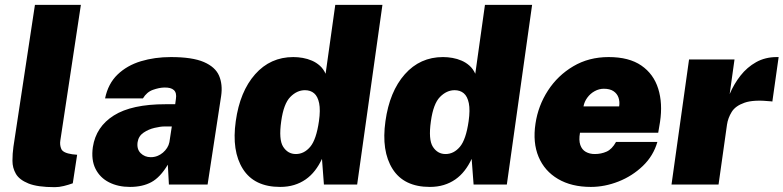

<svg xmlns="http://www.w3.org/2000/svg" viewBox="-20 -763 3240 794"><path d="M206.5 11Q135.5 11 97.8 -4.2Q60 -19.5 45.8 -44Q31.5 -68.5 31.5 -98Q31.5 -127.5 35.5 -156L124.5 -743H314.5L229.5 -182Q226.5 -163.5 233.5 -147Q240.5 -130.5 279 -125L299 -123L281 -5Q263 1.5 243.8 6.2Q224.5 11 206.5 11Z M517.5 10Q468.5 10 431 -9Q393.5 -28 375 -64.8Q356.5 -101.5 364 -155Q377 -239 450.8 -285.5Q524.5 -332 664.5 -332H704.5L707.5 -354Q711.5 -379 699 -390.5Q686.5 -402 658.5 -401Q638 -400.5 612.5 -391.5Q587 -382.5 571 -356H414.5Q427 -417 466.2 -454.8Q505.5 -492.5 562.8 -509.8Q620 -527 686.5 -527Q775.5 -527 823 -506.5Q870.5 -486 886 -449.8Q901.5 -413.5 894.5 -366L838.5 0H678.5L674 -82Q642.5 -29.5 606 -9.8Q569.5 10 517.5 10ZM603.5 -113Q618 -113 630.8 -118Q643.5 -123 653.8 -131.8Q664 -140.5 671 -151.5Q678 -162.5 680.5 -175L690.5 -240H659.5Q644 -240 619.2 -234.2Q594.5 -228.5 573.8 -214.5Q553 -200.5 549 -175Q545 -146 561.8 -129.5Q578.5 -113 603.5 -113Z M1138.5 10Q1031.5 10 984.5 -64.2Q937.5 -138.5 955 -262Q972 -384.5 1035 -455.8Q1098 -527 1193 -527Q1212.5 -527 1232.2 -523.5Q1252 -520 1270 -512.2Q1288 -504.5 1302.8 -491.2Q1317.5 -478 1326.5 -458L1366.5 -743H1561.5L1457 0H1319.5L1311.5 -106Q1299 -79 1282.2 -57.5Q1265.5 -36 1244 -21Q1222.5 -6 1196.2 2Q1170 10 1138.5 10ZM1203.5 -126Q1237.5 -126 1262.8 -155.8Q1288 -185.5 1299 -262Q1305.5 -308 1299.8 -336.2Q1294 -364.5 1279 -377.2Q1264 -390 1241 -390Q1208 -390 1180.5 -362Q1153 -334 1143 -262Q1132 -185.5 1151.2 -155.8Q1170.5 -126 1203.5 -126Z M1757.5 10Q1650.5 10 1603.5 -64.2Q1556.5 -138.5 1574 -262Q1591 -384.5 1654 -455.8Q1717 -527 1812 -527Q1831.5 -527 1851.2 -523.5Q1871 -520 1889 -512.2Q1907 -504.5 1921.8 -491.2Q1936.5 -478 1945.5 -458L1985.5 -743H2180.5L2076 0H1938.5L1930.5 -106Q1918 -79 1901.2 -57.5Q1884.5 -36 1863 -21Q1841.5 -6 1815.2 2Q1789 10 1757.5 10ZM1822.5 -126Q1856.5 -126 1881.8 -155.8Q1907 -185.5 1918 -262Q1924.5 -308 1918.8 -336.2Q1913 -364.5 1898 -377.2Q1883 -390 1860 -390Q1827 -390 1799.5 -362Q1772 -334 1762 -262Q1751 -185.5 1770.2 -155.8Q1789.5 -126 1822.5 -126Z M2423.5 10Q2343.5 10 2287.8 -22.8Q2232 -55.5 2207.2 -114.5Q2182.5 -173.5 2194.5 -252Q2205.5 -326 2246 -388.5Q2286.5 -451 2350.8 -489Q2415 -527 2497 -527Q2581.5 -527 2632.2 -492Q2683 -457 2702 -396.2Q2721 -335.5 2709.5 -259L2702 -214H2378.5Q2373 -183 2379.8 -163.5Q2386.5 -144 2402.5 -135Q2418.5 -126 2439.5 -126Q2466 -126 2488.5 -136Q2511 -146 2527.5 -176H2698.5Q2682 -118.5 2638.5 -76.8Q2595 -35 2538 -12.5Q2481 10 2423.5 10ZM2393 -323H2540.5Q2543.5 -342.5 2537.8 -359.2Q2532 -376 2517 -386Q2502 -396 2477 -396Q2457.5 -396 2439.2 -386Q2421 -376 2408.8 -359.2Q2396.5 -342.5 2393 -323Z M2757 0 2829.5 -517H3017.5L2997.5 -374Q3015 -415.5 3042.2 -450.2Q3069.5 -485 3107 -506Q3144.5 -527 3192.5 -527Q3196 -527 3198 -527Q3200 -527 3200 -527L3174 -343Q3172.5 -343.5 3171.5 -343.5Q3170.5 -343.5 3168 -344Q3096.5 -351.5 3058.8 -338.2Q3021 -325 3005.8 -300Q2990.5 -275 2986.5 -248L2951.5 0Z"/></svg>

Font: Public Sans Thin Black
Style: Italic
Weight: 900
Italic angle: -8°
Version: Version 2.001